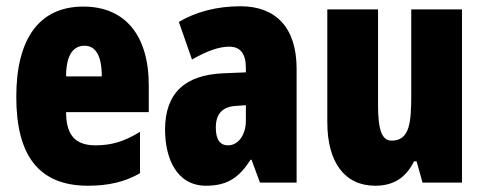

<svg xmlns="http://www.w3.org/2000/svg" viewBox="-20 -583 1545 613"><path d="M246 -562C105 -562 32 -459 32 -274C32 -90 101 10 261 10C325 10 379 -2 427 -30V-162C376 -131 336 -119 285 -119C221 -119 191 -151 191 -225H455V-310C455 -472 378 -562 246 -562ZM250 -437C283 -437 305 -409 305 -339H191C191 -411 216 -437 250 -437Z M748 -563C672 -563 605 -545 551 -513L593 -393C642 -421 680 -434 712 -434C748 -434 765 -411 765 -366V-352L693 -349C572 -344 507 -287 507 -169C507 -79 543 10 638 10C707 10 744 -17 780 -73H783L810 0H927V-363C927 -498 858 -563 748 -563ZM735 -245 765 -247V-198C765 -151 740 -119 708 -119C682 -119 669 -138 669 -176C669 -220 691 -243 735 -245Z M1455 -553H1293V-280C1293 -191 1288 -134 1230 -134C1198 -134 1187 -172 1187 -246V-553H1025V-193C1025 -64 1081 10 1178 10C1237 10 1276 -16 1302 -68H1310L1329 0H1455Z"/></svg>

Font: Noto Sans Armenian ExtraCondensed Black
Style: Regular
Weight: 900
Width: 2
Designer: Monotype Design Team
Foundry: Monotype Imaging Inc.
Version: Version 2.008